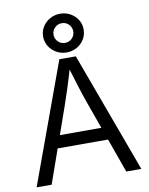

<svg xmlns="http://www.w3.org/2000/svg" viewBox="-104 -1068 887 1143"><g transform="rotate(-10 339.0 -497.0)"><path d="M22.9 0 288.6 -727.5H388.2L655.8 0H564.9L406.2 -443.8Q391.6 -484.4 373.3 -541.7Q355 -599.1 328.6 -687H347.2Q321.3 -598.6 302.5 -540.5Q283.7 -482.4 270 -443.8L113.8 0ZM154.3 -206.5V-282.2H523.9V-206.5ZM339.4 -759.8Q305.7 -759.8 277.8 -775.6Q250 -791.5 233.4 -818.1Q216.8 -844.7 216.8 -877Q216.8 -909.7 233.4 -936Q250 -962.4 277.8 -978Q305.7 -993.7 339.4 -993.7Q373.5 -993.7 401.4 -978Q429.2 -962.4 445.6 -936Q461.9 -909.7 461.9 -877Q461.9 -844.7 445.6 -818.1Q429.2 -791.5 401.4 -775.6Q373.5 -759.8 339.4 -759.8ZM339.4 -817.4Q364.3 -817.4 381.6 -834.7Q398.9 -852.1 398.9 -877Q398.9 -901.9 381.8 -919.2Q364.7 -936.5 339.4 -936.5Q314.9 -936.5 297.4 -919.2Q279.8 -901.9 279.8 -877Q279.8 -852.1 297.4 -834.7Q314.9 -817.4 339.4 -817.4Z"/></g></svg>

Font: V-Inter
Style: Regular-375
Weight: 375
Designer: Rasmus Andersson
Foundry: rsms
Version: Version 4.000;git-4146feb